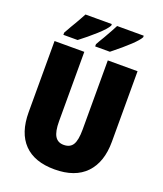

<svg xmlns="http://www.w3.org/2000/svg" viewBox="-166 -1035 977 1152"><g transform="rotate(20 322.0 -458.5)"><path d="M588 -264Q588 -133 519.5 -61.5Q451 10 320 10Q192 10 125 -59Q58 -128 58 -260V-714H248V-271Q248 -206 266 -176.5Q284 -147 322 -147Q363 -147 380.5 -176Q398 -205 398 -272V-714H588ZM346 -917Q333 -892 284.5 -848.5Q236 -805 186 -767H95V-781Q125 -835 140 -859Q148 -874 158.5 -891.5Q169 -909 178 -927H346ZM550 -917Q529 -876 392 -767H298V-781Q308 -800 330 -836Q370 -906 380 -927H550Z"/></g></svg>

Font: Noto Sans Display Black Narrow
Style: Regular
Weight: 900
Width: 4
Designer: Monotype Design team
Foundry: Monotype Imaging Inc.
Version: Version 1.000